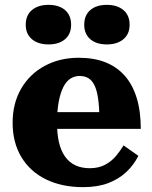

<svg xmlns="http://www.w3.org/2000/svg" viewBox="-20 -761 627 791"><path d="M273 -659Q273 -621 248 -599.5Q223 -578 180 -578Q137 -578 111.5 -599.5Q86 -621 86 -659Q86 -698 111.5 -719.5Q137 -741 180 -741Q223 -741 248 -719.5Q273 -698 273 -659ZM514 -659Q514 -621 488.5 -599.5Q463 -578 420 -578Q377 -578 352 -599.5Q327 -621 327 -659Q327 -698 352 -719.5Q377 -741 420 -741Q463 -741 488.5 -719.5Q514 -698 514 -659ZM215 -254Q215 -209 223 -174.5Q231 -140 248 -116Q265 -92 290.5 -80Q316 -68 350 -68Q386 -68 412.5 -82Q439 -96 457.5 -118Q476 -140 489 -162L550 -119Q531 -81 500 -52Q469 -23 425.5 -6.5Q382 10 322 10Q235 10 169.5 -22Q104 -54 68 -114Q32 -174 32 -255Q32 -335 67 -395.5Q102 -456 164 -489.5Q226 -523 304 -523Q367 -523 414 -504.5Q461 -486 493.5 -449.5Q526 -413 543 -358Q560 -303 560 -230H188V-299H412L390 -271Q389 -322 384 -356Q379 -390 369 -410Q359 -430 344 -439Q329 -448 308 -448Q287 -448 270 -437Q253 -426 241 -402.5Q229 -379 222 -342.5Q215 -306 215 -254Z"/></svg>

Font: Roboto Serif 36pt
Style: Bold
Weight: 700
Version: Version 1.008